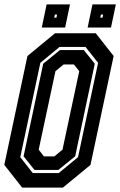

<svg xmlns="http://www.w3.org/2000/svg" viewBox="-22 -851 546 871"><path d="M78.5 0 -2.5 -103 102.5 -597 227.5 -700H412.5L493.5 -597L388.5 -103L263.5 0ZM126.5 -66H244.5L332 -138L423 -566L366 -638H248L161 -566L70 -138ZM134.5 -80 85 -142 174 -562 250 -624H358L408 -562L319 -142L242.5 -80ZM177.5 -141.5H224.5L261.5 -172L337.5 -528L313.5 -558.5H266.5L229.5 -528L153.5 -172ZM375.5 -726 397.5 -831H503.5L481.5 -726ZM167.5 -726 189.5 -831H295.5L273.5 -726ZM224 -771H234L237 -785H227ZM433 -771H443L446 -785H436Z"/></svg>

Font: Tourney Condensed Regular
Style: Bold Italic
Weight: 700
Width: 3
Italic angle: -12°
Designer: Tyler Finck
Foundry: Etcetera Type Co
Version: Version 1.010; ttfautohint (v1.8.3)